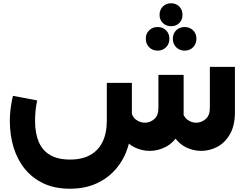

<svg xmlns="http://www.w3.org/2000/svg" viewBox="-20 -921 1509 1172"><path d="M407 231Q315 231 246.5 199Q178 167 132 110.5Q86 54 63 -21Q40 -96 40 -183Q40 -222 45 -260.5Q50 -299 59 -336L207 -308Q200 -276 197 -245Q194 -214 194 -183Q194 -108 216.5 -55Q239 -2 286.5 25.5Q334 53 407 53Q480 53 530 25.5Q580 -2 606 -55Q632 -108 632 -186V-415H785V-186Q785 -97 760.5 -21.5Q736 54 687.5 110.5Q639 167 568.5 199Q498 231 407 231ZM894 0Q847 0 803 -21Q759 -42 728.5 -87Q698 -132 692 -201L781 -247Q784 -210 809.5 -191Q835 -172 864 -172Q896 -172 921.5 -194Q947 -216 947 -261V-464H1101V-236Q1101 -155 1070.5 -102.5Q1040 -50 993 -25Q946 0 894 0ZM1208 0Q1161 0 1117 -21Q1073 -42 1042.5 -87Q1012 -132 1005 -201L1094 -247Q1098 -210 1123 -191Q1148 -172 1177 -172Q1209 -172 1235 -194Q1261 -216 1261 -261V-513H1414V-236Q1414 -155 1384 -102.5Q1354 -50 1307 -25Q1260 0 1208 0ZM1024 -901Q1055 -901 1074.5 -881Q1094 -861 1094 -831Q1094 -800 1074.5 -780.5Q1055 -761 1024 -761Q994 -761 974 -780.5Q954 -800 954 -831Q954 -861 974 -881Q994 -901 1024 -901ZM1107 -756Q1138 -756 1158.5 -736Q1179 -716 1179 -685Q1179 -653 1158.5 -632.5Q1138 -612 1107 -612Q1076 -612 1055.5 -632.5Q1035 -653 1035 -685Q1035 -716 1055.5 -736Q1076 -756 1107 -756ZM942 -756Q973 -756 993.5 -736Q1014 -716 1014 -685Q1014 -653 993.5 -632.5Q973 -612 942 -612Q911 -612 890.5 -632.5Q870 -653 870 -685Q870 -716 890.5 -736Q911 -756 942 -756Z"/></svg>

Font: Alexandria
Style: Bold
Weight: 700
Designer: Mohamed Gaber
Foundry: Kief Type Foundry
Version: Version 5.100